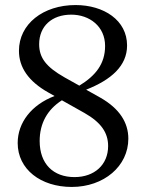

<svg xmlns="http://www.w3.org/2000/svg" viewBox="-20 -730 578 760"><path d="M264 10C391 10 488 -72 488 -181C488 -245 453 -300 378 -343L321 -375C420 -414 483 -469 483 -550C483 -650 391 -710 279 -710C151 -710 55 -635 55 -529C55 -463 93 -408 171 -364L196 -350C104 -315 50 -244 50 -164C50 -60 141 10 264 10ZM235 -424C163 -465 135 -501 135 -555C135 -626 185 -672 262 -672C334 -672 396 -626 396 -548C396 -477 358 -430 294 -391ZM137 -172C137 -241 167 -296 225 -333L314 -283C381 -245 408 -204 408 -152C408 -78 354 -29 275 -29C191 -29 137 -81 137 -172Z"/></svg>

Font: Hedvig Letters Serif 24pt
Style: Regular
Weight: 400
Designer: Alexander Örn & Tor Weibull
Foundry: Kanon Foundry
Version: Version 1.000